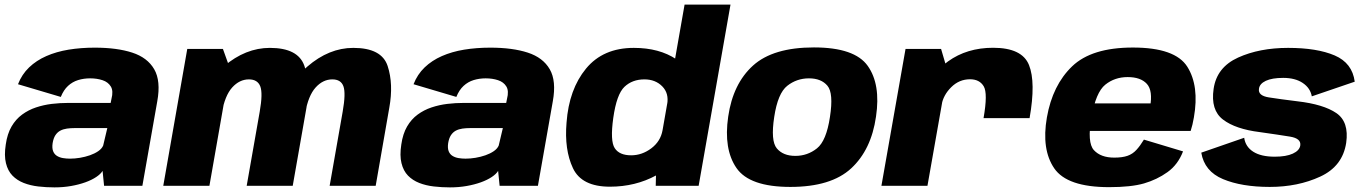

<svg xmlns="http://www.w3.org/2000/svg" viewBox="-20 -805 5916 832"><path d="M216 7Q254 7 288 1Q322 -5 349.8 -15Q377.5 -25 397 -38Q416.5 -51 424.5 -64.5L431 0H597L661.5 -366Q677.5 -454.5 648.2 -505Q619 -555.5 553 -577Q487 -598.5 390.5 -598.5Q330.5 -598.5 277.2 -589.8Q224 -581 180.8 -562Q137.5 -543 106 -512.8Q74.5 -482.5 58 -440L243.5 -385Q255.5 -415 274.8 -432.8Q294 -450.5 318.5 -458Q343 -465.5 370.5 -465.5Q400 -465.5 424.2 -457.5Q448.5 -449.5 460.2 -430.2Q472 -411 463 -376.5L459.5 -359H275.5Q240 -359 204.5 -354.8Q169 -350.5 136 -339.5Q103 -328.5 75.8 -308.5Q48.5 -288.5 30 -256.8Q11.5 -225 5 -179Q-2.5 -131 5.8 -97.8Q14 -64.5 34 -44Q54 -23.5 82.8 -12.2Q111.5 -1 145.8 3Q180 7 216 7ZM283.5 -117.5Q267.5 -117.5 252.8 -120Q238 -122.5 226.8 -129.5Q215.5 -136.5 210.2 -149.8Q205 -163 208 -184.5Q211.5 -206 220 -219Q228.5 -232 241.2 -238.8Q254 -245.5 270 -247.8Q286 -250 304 -250H445L427 -174Q421 -160.5 405.8 -150Q390.5 -139.5 369.8 -132.2Q349 -125 326.5 -121.2Q304 -117.5 283.5 -117.5Z M687.5 0H887.5L976.5 -508L946 -593H791.5ZM1049 0H1248.5L1308 -338.5Q1326 -440.5 1299.2 -519Q1272.5 -597.5 1149.5 -597.5Q1044 -597.5 950.5 -518Q857 -438.5 842.5 -355L941 -315Q954.5 -391 986.2 -426Q1018 -461 1058.5 -461Q1096 -461 1107.8 -431Q1119.5 -401 1105.5 -321.5ZM1408.5 0H1608L1667 -338.5Q1685.5 -440.5 1659.8 -519Q1634 -597.5 1511 -597.5Q1405.5 -597.5 1311.8 -516.5Q1218 -435.5 1204 -355L1302.5 -315Q1316 -391 1347.8 -426Q1379.5 -461 1420 -461Q1457.5 -461 1468.2 -431Q1479 -401 1465 -321.5Z M1930 7Q1968 7 2002 1Q2036 -5 2063.8 -15Q2091.5 -25 2111 -38Q2130.5 -51 2138.5 -64.5L2145 0H2311L2375.5 -366Q2391.5 -454.5 2362.2 -505Q2333 -555.5 2267 -577Q2201 -598.5 2104.5 -598.5Q2044.5 -598.5 1991.2 -589.8Q1938 -581 1894.8 -562Q1851.5 -543 1820 -512.8Q1788.5 -482.5 1772 -440L1957.5 -385Q1969.5 -415 1988.8 -432.8Q2008 -450.5 2032.5 -458Q2057 -465.5 2084.5 -465.5Q2114 -465.5 2138.2 -457.5Q2162.5 -449.5 2174.2 -430.2Q2186 -411 2177 -376.5L2173.5 -359H1989.5Q1954 -359 1918.5 -354.8Q1883 -350.5 1850 -339.5Q1817 -328.5 1789.8 -308.5Q1762.5 -288.5 1744 -256.8Q1725.5 -225 1719 -179Q1711.5 -131 1719.8 -97.8Q1728 -64.5 1748 -44Q1768 -23.5 1796.8 -12.2Q1825.5 -1 1859.8 3Q1894 7 1930 7ZM1997.5 -117.5Q1981.5 -117.5 1966.8 -120Q1952 -122.5 1940.8 -129.5Q1929.5 -136.5 1924.2 -149.8Q1919 -163 1922 -184.5Q1925.5 -206 1934 -219Q1942.5 -232 1955.2 -238.8Q1968 -245.5 1984 -247.8Q2000 -250 2018 -250H2159L2141 -174Q2135 -160.5 2119.8 -150Q2104.5 -139.5 2083.8 -132.2Q2063 -125 2040.5 -121.2Q2018 -117.5 1997.5 -117.5Z M2821.5 0H3007.5L3145.5 -785H2946.5L2823.5 -83.5ZM2623 4Q2733.5 4 2823.8 -45.2Q2914 -94.5 2925 -158L2851 -240.5Q2842.5 -192.5 2802.2 -162.2Q2762 -132 2715 -132Q2664 -132 2643.8 -163Q2623.5 -194 2637.5 -294Q2652 -396.5 2686 -428.8Q2720 -461 2772.5 -461Q2820 -461 2849.8 -430.8Q2879.5 -400.5 2871 -353L2974 -435Q2985 -498.5 2911 -548Q2837 -597.5 2726.5 -597.5Q2593.5 -597.5 2519.5 -507.8Q2445.5 -418 2435 -273.5Q2425 -156.5 2462.8 -76.2Q2500.5 4 2623 4Z M3405 5Q3581.5 5 3668.5 -75.5Q3755.5 -156 3776 -299.5Q3797 -439.5 3740.2 -519.5Q3683.5 -599.5 3507 -599.5Q3330 -599.5 3243 -520.8Q3156 -442 3135.5 -299.5Q3115 -158.5 3171.5 -76.8Q3228 5 3405 5ZM3426.5 -129.5Q3373.5 -129.5 3346.2 -162Q3319 -194.5 3335 -298.5Q3350.5 -401 3391.5 -433.2Q3432.5 -465.5 3485.5 -465.5Q3538.5 -465.5 3565.5 -433.5Q3592.5 -401.5 3576.5 -298.5Q3561 -194.5 3520 -162Q3479 -129.5 3426.5 -129.5Z M4242 -293H4441.5Q4469 -448.5 4439 -523.2Q4409 -598 4283.5 -598Q4170 -598 4088.2 -539Q4006.5 -480 3990.5 -392.5L4060 -349.5Q4067.5 -393 4102 -427.2Q4136.5 -461.5 4183.5 -461.5Q4224.5 -461.5 4242.8 -431Q4261 -400.5 4242 -293ZM3799.5 0H3999L4086.5 -496L4058 -593H3904Z M4786 6 4808.5 -122Q4750 -122 4720.2 -154.5Q4690.5 -187 4709.5 -296Q4728.5 -405 4769.5 -438Q4810.5 -471 4866.5 -471Q4923 -471 4949.8 -441.5Q4976.5 -412 4963.5 -340.5L4973 -357H4703L4682 -237.5H5139.5Q5148 -263.5 5153.5 -296Q5177.5 -432.5 5125 -515.8Q5072.5 -599 4889 -599Q4710.5 -599 4625.8 -517.5Q4541 -436 4516.5 -296Q4492.5 -157.5 4548.2 -75.8Q4604 6 4786 6ZM4808.5 -122 4786 6Q4881.5 6 4937.5 -10.2Q4993.5 -26.5 5039 -59Q5084.5 -91.5 5106.5 -149L4937 -200Q4921 -173.5 4904.5 -155.5Q4888 -137.5 4865.8 -129.8Q4843.5 -122 4808.5 -122Z M5482.5 5Q5604.5 5 5701.2 -39.8Q5798 -84.5 5813.5 -186Q5826.5 -277 5770.8 -315Q5715 -353 5602.5 -366Q5525 -375.5 5478 -383Q5431 -390.5 5435.5 -420Q5438 -442 5465.2 -454.8Q5492.5 -467.5 5540.5 -467.5Q5592.5 -467.5 5625.2 -445.5Q5658 -423.5 5664.5 -387.5L5850.5 -451Q5840 -532 5763.5 -564.8Q5687 -597.5 5562 -597.5Q5437.5 -597.5 5345 -555.5Q5252.5 -513.5 5239 -420Q5225.5 -328 5279.8 -286.8Q5334 -245.5 5439.5 -232.5Q5521 -221 5570 -213Q5619 -205 5614.5 -174.5Q5611 -152.5 5582 -139.2Q5553 -126 5504 -126Q5444.5 -126 5410.8 -147.5Q5377 -169 5371.5 -208L5185.5 -143.5Q5199 -62.5 5279.8 -28.8Q5360.5 5 5482.5 5Z"/></svg>

Font: Anybody UltraCondensed Thin ExtraBold
Style: Italic
Weight: 800
Italic angle: -10°
Version: Version 1.111